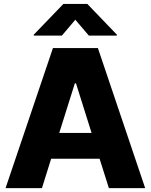

<svg xmlns="http://www.w3.org/2000/svg" viewBox="-20 -977 783 997"><path d="M197.8 0H8.8L254.9 -727.5H488.3L733.9 0H545.4L497.1 -152.8H245.6ZM368.7 -544.4 287.6 -286.6H455.6L374.5 -544.4ZM441.4 -792 371.1 -874.5 301.3 -792H155.3V-796.9L309.1 -956.5H433.6L586.9 -796.9V-792Z"/></svg>

Font: Inter Tight ExtraBold
Style: Regular
Weight: 800
Designer: Rasmus Andersson
Foundry: rsms
Version: Version 3.004; ttfautohint (v1.8.4.7-5d5b)